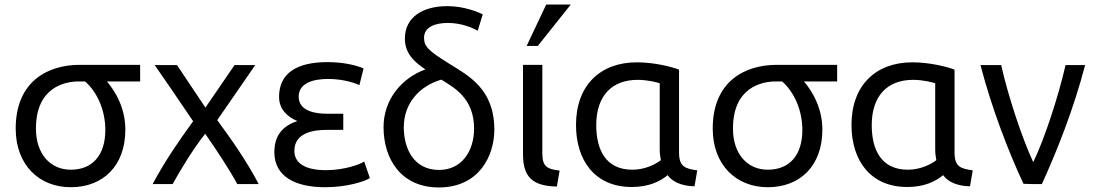

<svg xmlns="http://www.w3.org/2000/svg" viewBox="-20 -807 4805 844"><path d="M443 -236C443 -124 386 -61 291 -61C203 -61 138 -128 138 -242C138 -422 263 -449 326 -449H354C408 -402 443 -321 443 -236ZM531 -237C531 -328 491 -401 450 -449H596V-522H330C190 -522 49 -449 49 -242C49 -81 153 16 291 16C434 16 531 -79 531 -237Z M882 -219C934 -145 993 -54 1023 2H1117C1066 -97 993 -200 935 -279L1102 -521H1011L883 -334L758 -521H660C683 -488 706 -454 729 -421L829 -274C767 -189 705 -99 651 2H739C768 -51 829 -153 882 -219Z M1424 -460C1494 -459 1539 -442 1560 -433L1578 -506C1555 -517 1496 -534 1420 -534C1283.4 -534 1206.7 -484.5 1206.7 -381C1206.7 -324.6 1246.4 -291.7 1287 -275C1225 -254 1186 -214 1186 -138C1186 -33 1275 16 1409 16C1508 16 1583 -10 1606 -24L1581 -97C1562 -84 1493 -59 1413 -59C1326 -59 1274 -87 1274 -144C1274 -225 1361 -236 1414 -236H1489V-307H1419C1376 -307 1293 -314 1293 -382C1293 -442.6 1357.3 -460 1424 -460Z M1948.7 -706.2C2011.2 -706.2 2060.7 -682.7 2080 -672L2102 -744C2083 -753 2023 -780 1946 -780C1840.6 -780 1759.8 -733.3 1759.8 -637.5C1759.8 -621.5 1762 -607.2 1767 -593C1779 -559 1806 -531 1850 -502C1746 -464 1666 -370 1666 -248C1666 -108 1743 17 1909 17C2086 17 2153 -122 2153 -237C2153 -415 2041 -474 1953 -528C1865 -583 1844 -602 1844 -641C1844 -688 1892.7 -706.2 1948.7 -706.2ZM1920 -457C1972 -424 2064 -378 2064 -242C2064 -143 2010 -60 1910 -60C1800 -60 1755 -152 1755 -248C1755 -353 1824 -429 1920 -457Z M2344 -605 2489 -787H2381L2295 -605ZM2440 -57C2385 -64 2364 -74 2364 -133V-522H2279V-129C2279 -26 2324 11 2428 13Z M2880 -151C2880 -134 2882 -118 2885 -103C2866 -88 2819 -61 2760 -61C2641 -61 2601 -151 2601 -257C2601 -385 2669 -456 2783 -456C2829 -456 2871 -444 2880 -441ZM2915 -37C2935 -8 2977 11 3033 12L3045 -58C2991 -66 2965 -74 2965 -137V-501C2933 -513 2858 -533 2779 -533C2618 -533 2512 -431 2512 -258C2512 -103 2594 15 2757 15C2833 15 2882 -10 2915 -37Z M3507 -236C3507 -124 3450 -61 3355 -61C3267 -61 3202 -128 3202 -242C3202 -422 3327 -449 3390 -449H3418C3472 -402 3507 -321 3507 -236ZM3595 -237C3595 -328 3555 -401 3514 -449H3660V-522H3394C3254 -522 3113 -449 3113 -242C3113 -81 3217 16 3355 16C3498 16 3595 -79 3595 -237Z M4091 -151C4091 -134 4093 -118 4096 -103C4077 -88 4030 -61 3971 -61C3852 -61 3812 -151 3812 -257C3812 -385 3880 -456 3994 -456C4040 -456 4082 -444 4091 -441ZM4126 -37C4146 -8 4188 11 4244 12L4256 -58C4202 -66 4176 -74 4176 -137V-501C4144 -513 4069 -533 3990 -533C3829 -533 3723 -431 3723 -258C3723 -103 3805 15 3968 15C4044 15 4093 -10 4126 -37Z M4522 -94C4472 -202 4412 -383 4381 -521H4290C4340 -330 4411 -145 4479 1C4490 1 4502 2 4513 2H4560C4627 -145 4700 -329 4750 -521H4664C4633 -384 4571 -195 4522 -94Z"/></svg>

Font: Repo
Style: Regular
Weight: 400
Designer: Stefan Peev
Foundry: Context Ltd
Version: Version 0.000